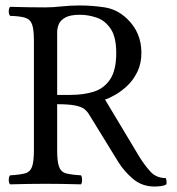

<svg xmlns="http://www.w3.org/2000/svg" viewBox="-20 -672 647 702"><path d="M189 -122Q189 -81 196 -62Q203 -43 222 -38Q241 -33 276 -31Q280 -27 280 -14Q280 -2 276 2Q243 1 209.5 0.5Q176 0 147 0Q118 0 84.5 0.5Q51 1 17 2Q12 -3 12 -14Q12 -26 17 -31Q52 -33 71 -38Q90 -43 97 -62Q104 -81 104 -122V-523Q104 -565 97 -583.5Q90 -602 71 -607.5Q52 -613 17 -614Q12 -619 12 -630Q12 -642 17 -647Q52 -646 86 -645.5Q120 -645 146 -645Q173 -645 204.5 -648.5Q236 -652 271 -652Q318 -652 363 -645Q408 -638 444 -604Q497 -554 497 -479Q497 -440 482.5 -410Q468 -380 446.5 -359.5Q425 -339 402.5 -326Q380 -313 364 -308L490 -98Q510 -66 531 -43.5Q552 -21 586 -21Q589 -15 589 -7Q589 -5 589 -2Q589 1 587 3Q580 7 568 8.5Q556 10 545 10Q500 10 467.5 -17Q435 -44 413 -79L306 -253Q299 -265 288 -273.5Q277 -282 254 -286.5Q231 -291 189 -291ZM272 -618Q237 -618 219 -608Q201 -598 195 -583.5Q189 -569 189 -554V-325H237Q286 -325 323.5 -337Q361 -349 383 -382.5Q405 -416 405 -478Q405 -537 384.5 -567Q364 -597 333.5 -607.5Q303 -618 272 -618Z"/></svg>

Font: Ponomar
Style: Regular
Weight: 400
Version: Version 1.301; ttfautohint (v1.8.4.7-5d5b)